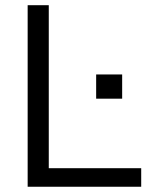

<svg xmlns="http://www.w3.org/2000/svg" viewBox="-20 -711 572 731"><path d="M85.3 0H517.6V-70.6H165.7V-691.2H85.3ZM346.1 -335.3H445.1V-427.5H346.1Z"/></svg>

Font: LL Pando Sans
Style: Regular
Weight: 400
Designer: Joshua Smith
Foundry: Joshua Smith
Version: Version 1.000;Glyphs 3.2.1 (3258)